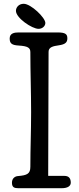

<svg xmlns="http://www.w3.org/2000/svg" viewBox="-20 -992 414 1012"><path d="M64 -935C64 -897 149 -840 183 -840C204 -840 219 -855 219 -871C219 -899 143 -972 105 -972C79 -972 64 -953 64 -935ZM236 -719C236 -744 261 -749 289 -753C326 -758 335 -770 335 -790C335 -811 326 -821 284 -821H78C56 -821 31 -817 31 -789C31 -762 44 -754 78 -752C127 -749 140 -740 140 -717C140 -611 144 -507 144 -401C144 -296 140 -211 140 -113C140 -76 123 -68 75 -64C59 -63 43 -52 43 -29C43 -4 56 0 77 0H305C336 0 353 -11 353 -29C353 -51 344 -65 319 -65H234Z"/></svg>

Font: Life Savers
Style: ExtraBold
Weight: 800
Designer: Pablo Impallari, Rodrigo Fuenzalida, Brenda Gallo
Foundry: Pablo Impallari, Rodrigo Fuenzalida, Brenda Gallo
Version: Version 3.000